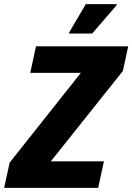

<svg xmlns="http://www.w3.org/2000/svg" viewBox="-38 -913 643 933"><path d="M-18 0 9 -123 355 -559H109L137 -688H585L559 -568L209 -129H467L439 0ZM298 -750V-755L379 -893H529V-888L410 -750Z"/></svg>

Font: Saira Semi Condensed
Style: Bold Italic
Weight: 700
Width: 4
Italic angle: -12°
Designer: Hector Gatti with collaboration of the Omnibus-Type team
Foundry: Omnibus-Type
Version: Version 1.001; ttfautohint (v1.8)